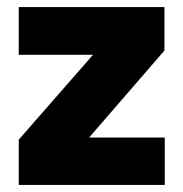

<svg xmlns="http://www.w3.org/2000/svg" viewBox="-20 -523 518 543"><path d="M33 0V-128L243 -368H33V-503H445V-380L232 -134H446V0Z"/></svg>

Font: Cairo Play ExtraBold
Style: Regular
Weight: 800
Version: Version 3.119